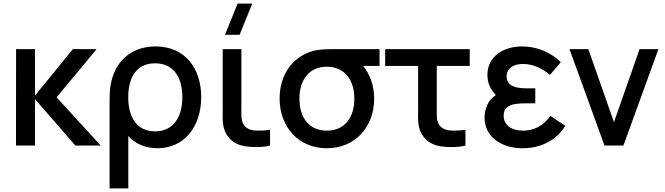

<svg xmlns="http://www.w3.org/2000/svg" viewBox="-20 -815 3726 1075"><path d="M69.5 0H176V-260L402 0H544L297 -270L521 -540H388L176 -280V-540H70Z M593.5 -233.5V240H698.5V-53.5C733.5 -12.5 791.5 15 861.5 15C1013 15 1106.5 -107.5 1106.5 -271.5C1106.5 -433.5 1015.5 -555 851 -555C708 -555 617.5 -463.5 598.5 -332.5C593.5 -302.5 593.5 -269.5 593.5 -233.5ZM698 -270.5C698 -383 745 -460.5 848.5 -460.5C950.5 -460.5 1001 -383.5 1001 -271C1001 -159.5 950 -79.5 848.5 -79.5C747.5 -79.5 698 -156.5 698 -270.5Z M1355 4.5C1391.5 10.5 1453.5 10.5 1492 0V-88.5C1464 -84 1431 -82.5 1403.5 -84.5C1379 -87.5 1356 -96.5 1342.5 -120.5C1329 -143.5 1331.5 -172.5 1331.5 -217.5V-540H1227V-212.5C1227 -148 1222.5 -106.5 1248 -63.5C1275 -18 1314 -2.5 1355 4.5ZM1239.5 -620H1321.5L1392.5 -795H1310.5Z M1810 15C1968.5 15 2075 -104.5 2075 -263C2075 -336 2050.5 -400.5 2013.5 -446H2105V-540H1876.5C1823 -540 1780 -540 1747 -533C1623.5 -506.5 1545.5 -401 1545.5 -263C1545.5 -105.5 1650.5 15 1810 15ZM1656.5 -263C1656.5 -362 1706 -441.5 1810 -441.5C1911 -441 1964 -365.5 1964 -263C1964 -159.5 1912 -83.5 1810 -83.5C1710.5 -83.5 1656.5 -156 1656.5 -263Z M2449 4.5C2485.5 10.5 2547.5 10.5 2586 0V-88.5C2558 -84 2525 -82.5 2497.5 -84.5C2473 -87.5 2450 -96.5 2436.5 -120.5C2423 -143.5 2425.5 -172.5 2425.5 -217.5V-446H2610V-540H2136.5V-446H2321V-212.5C2321 -148 2316.5 -106.5 2342 -63.5C2369 -18 2408 -2.5 2449 4.5Z M2906 15C3011 15 3097.5 -32 3145 -111L3062 -165.5C3023.5 -113 2972.5 -83.5 2908.5 -83.5C2842 -83.5 2800 -115.5 2800 -167.5C2800 -228.5 2855 -236.5 2929 -236.5H2977V-320.5H2929C2864 -320.5 2816.5 -335 2816.5 -386.5C2816.5 -436 2859 -457 2908.5 -457C2964.5 -457 3020 -430.5 3059 -395.5L3120 -467C3063 -522 2988 -555 2903 -555C2799 -555 2709 -499.5 2709 -395.5C2709 -352 2724.5 -315 2756.5 -283C2714.5 -256.5 2693 -208.5 2693 -156.5C2693 -47.5 2789 15 2906 15Z M3364.5 0H3470.5L3666.5 -540H3561L3417.5 -131L3274 -540H3168.5Z"/></svg>

Font: Eudonet SemiBold
Style: Regular
Weight: 600
Designer: Mikhail Sharanda
Foundry: Mikhail Sharanda
Version: Version 4.503;Glyphs 3.1.2 (3151)